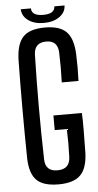

<svg xmlns="http://www.w3.org/2000/svg" viewBox="-61 -950 509 995"><g transform="rotate(-5 193.5 -452.5)"><path d="M203 8Q123 8 88.5 -27Q54 -62 52 -141Q50 -265 50 -398.5Q50 -532 52 -655Q55 -737 89.5 -772.5Q124 -808 203 -808Q279 -808 313.5 -773.5Q348 -739 352 -659Q355 -588 352 -517H265Q268 -595 265 -674Q262 -735 203 -735Q142 -735 139 -674Q132 -400 139 -127Q141 -65 203 -65Q267 -65 270 -127Q273 -200 270 -274H207V-350H355Q357 -310 356.5 -257.5Q356 -205 355 -141Q352 -62 316.5 -27Q281 8 203 8ZM86 -913H139Q140 -874 200 -874Q260 -874 261 -913H314Q313 -877 281 -854.5Q249 -832 200 -832Q150 -832 119 -854.5Q88 -877 86 -913Z"/></g></svg>

Font: Big Shoulders Display SemiBold
Style: Regular
Weight: 600
Designer: Patric King
Foundry: XO Type Co
Version: Version 1.000; ttfautohint (v1.8.2)